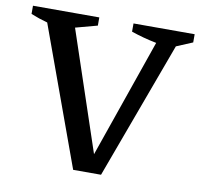

<svg xmlns="http://www.w3.org/2000/svg" viewBox="-74 -729 845 807"><g transform="rotate(10 348.0 -325.0)"><path d="M289 0 74 -591Q37 -601 3 -615V-650H286V-615L193 -590L364 -80L540 -586Q484 -597 432 -615V-650H693V-615L624 -586L408 0Z"/></g></svg>

Font: Piazzolla Medium
Style: Regular
Weight: 500
Designer: Juan Pablo del Peral
Foundry: Huerta Tipografica
Version: Version 1.330